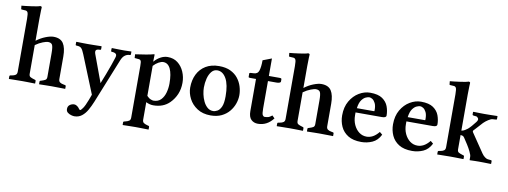

<svg xmlns="http://www.w3.org/2000/svg" viewBox="-70 -1102 4607 1740"><g transform="rotate(10 2233.5 -232.0)"><path d="M468 -77Q468 -56 480.5 -47Q493 -38 517 -34L528 -32Q536 -31 536 -23V0L534 2Q534 2 520.5 1.5Q507 1 487 1Q467 1 446.5 0.5Q426 0 411 0Q394 0 366.5 0.5Q339 1 318 1.5Q297 2 297 2L295 0V-23Q295 -31 303 -32L310 -34Q333 -41 345.5 -48.5Q358 -56 358 -77V-295Q358 -354 348 -372Q338 -390 308 -390Q295 -390 262.5 -378Q230 -366 195 -341V-77Q195 -56 207.5 -48.5Q220 -41 244 -34L251 -32Q259 -31 259 -23V0L257 2Q257 2 235.5 1.5Q214 1 186 0.5Q158 0 138 0Q125 0 105 0.5Q85 1 65.5 1Q46 1 32.5 1.5Q19 2 19 2L17 0V-23Q17 -31 25 -32L37 -34Q61 -38 73 -47Q85 -56 85 -77V-563Q85 -612 77.5 -624Q70 -636 55 -636L23 -638Q17 -638 17 -643L14 -672Q29 -673 53.5 -676Q78 -679 104 -682.5Q130 -686 151.5 -690Q173 -694 182 -698Q198 -698 198 -688Q198 -688 196.5 -660Q195 -632 195 -583V-381Q236 -412 279 -428.5Q322 -445 350 -445Q415 -445 441.5 -404Q468 -363 468 -284Z M982 -341 816 71Q799 113 778 150Q757 187 728 209.5Q699 232 659 232Q648 232 630 227Q612 222 597.5 210.5Q583 199 583 178Q583 152 601.5 139Q620 126 642 126Q654 126 666.5 134.5Q679 143 684 150Q689 157 693 162Q697 167 703 167Q709 167 726 143Q743 119 765 61L783 12L642 -336Q627 -374 613.5 -388Q600 -402 570 -402Q560 -402 560 -409V-434L563 -436Q563 -436 581 -435.5Q599 -435 623.5 -434.5Q648 -434 669 -434Q693 -434 721 -434.5Q749 -435 769.5 -435.5Q790 -436 790 -436L794 -434V-410Q794 -405 791 -403.5Q788 -402 786 -402Q756 -402 748.5 -391Q741 -380 749 -357L842 -105Q859 -147 877 -193.5Q895 -240 910 -283Q925 -326 934 -355Q943 -382 930 -392Q917 -402 894 -402Q886 -402 886 -409V-433L890 -436Q890 -436 909 -435.5Q928 -435 954 -434.5Q980 -434 1002 -434Q1021 -434 1043.5 -435Q1066 -436 1066 -436L1068 -434V-411Q1068 -402 1057 -402Q1035 -402 1015 -387.5Q995 -373 982 -341Z M1280 -381Q1304 -409 1336 -426.5Q1368 -444 1401 -444Q1456 -444 1494 -414.5Q1532 -385 1552.5 -337.5Q1573 -290 1573 -237Q1573 -179 1553 -131.5Q1533 -84 1496 -47Q1439 10 1347 10Q1313 10 1280 -7V154Q1280 175 1292.5 183.5Q1305 192 1328 198L1336 200Q1344 202 1344 208V232L1343 234Q1343 234 1321 233.5Q1299 233 1271 232.5Q1243 232 1223 232Q1205 232 1177.5 232.5Q1150 233 1128.5 233.5Q1107 234 1107 234L1105 232V208Q1105 202 1113 200L1122 198Q1147 192 1158.5 183.5Q1170 175 1170 154V-321Q1170 -359 1164.5 -368.5Q1159 -378 1148 -379L1107 -383L1105 -417Q1158 -424 1203.5 -432Q1249 -440 1273 -447Q1275 -447 1277.5 -446.5Q1280 -446 1280 -444L1278 -381ZM1280 -341V-65Q1299 -45 1316 -38.5Q1333 -32 1341 -32Q1385 -32 1410.5 -59Q1436 -86 1447 -127Q1458 -168 1458 -210Q1458 -298 1435.5 -345Q1413 -392 1369 -392Q1351 -392 1326.5 -378.5Q1302 -365 1280 -341Z M1649 -207Q1649 -276 1675.5 -329.5Q1702 -383 1752.5 -413.5Q1803 -444 1875 -444Q1936 -444 1979 -423.5Q2022 -403 2048.5 -369.5Q2075 -336 2087.5 -295.5Q2100 -255 2100 -216Q2100 -178 2086.5 -138.5Q2073 -99 2045 -65Q2017 -31 1974.5 -10.5Q1932 10 1874 10Q1801 10 1750.5 -23Q1700 -56 1674.5 -106Q1649 -156 1649 -207ZM1865 -403Q1833 -403 1812 -377Q1791 -351 1781 -311.5Q1771 -272 1771 -229Q1771 -201 1778 -167.5Q1785 -134 1799.5 -103.5Q1814 -73 1836.5 -53Q1859 -33 1890 -33Q1908 -33 1929 -44.5Q1950 -56 1964.5 -88Q1979 -120 1979 -184Q1979 -291 1947.5 -347Q1916 -403 1865 -403Z M2333 -387V-135Q2333 -86 2341 -74Q2349 -62 2359 -62Q2374 -62 2389.5 -65.5Q2405 -69 2427 -87L2450 -64Q2394 10 2309 10Q2272 10 2247.5 -13.5Q2223 -37 2223 -92V-387H2172Q2160 -387 2157 -389Q2154 -391 2154 -395V-426Q2154 -431 2165.5 -432.5Q2177 -434 2192 -434Q2230 -434 2241 -468.5Q2252 -503 2252 -564L2333 -595V-434H2428Q2442 -434 2446 -431.5Q2450 -429 2450 -424V-404Q2450 -395 2438.5 -391Q2427 -387 2413 -387Z M2933 -77Q2933 -56 2945.5 -47Q2958 -38 2982 -34L2993 -32Q3001 -31 3001 -23V0L2999 2Q2999 2 2985.5 1.5Q2972 1 2952 1Q2932 1 2911.5 0.5Q2891 0 2876 0Q2859 0 2831.5 0.5Q2804 1 2783 1.5Q2762 2 2762 2L2760 0V-23Q2760 -31 2768 -32L2775 -34Q2798 -41 2810.5 -48.5Q2823 -56 2823 -77V-295Q2823 -354 2813 -372Q2803 -390 2773 -390Q2760 -390 2727.5 -378Q2695 -366 2660 -341V-77Q2660 -56 2672.5 -48.5Q2685 -41 2709 -34L2716 -32Q2724 -31 2724 -23V0L2722 2Q2722 2 2700.5 1.5Q2679 1 2651 0.5Q2623 0 2603 0Q2590 0 2570 0.5Q2550 1 2530.5 1Q2511 1 2497.5 1.5Q2484 2 2484 2L2482 0V-23Q2482 -31 2490 -32L2502 -34Q2526 -38 2538 -47Q2550 -56 2550 -77V-563Q2550 -612 2542.5 -624Q2535 -636 2520 -636L2488 -638Q2482 -638 2482 -643L2479 -672Q2494 -673 2518.5 -676Q2543 -679 2569 -682.5Q2595 -686 2616.5 -690Q2638 -694 2647 -698Q2663 -698 2663 -688Q2663 -688 2661.5 -660Q2660 -632 2660 -583V-381Q2701 -412 2744 -428.5Q2787 -445 2815 -445Q2880 -445 2906.5 -404Q2933 -363 2933 -284Z M3412 -109 3437 -88Q3409 -32 3361 -11Q3313 10 3261 10Q3185 10 3138.5 -19Q3092 -48 3070.5 -95.5Q3049 -143 3049 -198Q3049 -275 3081 -330Q3113 -385 3162.5 -414.5Q3212 -444 3264 -444Q3338 -444 3377 -417Q3416 -390 3431 -349.5Q3446 -309 3446 -266Q3446 -245 3407 -245H3164V-219Q3164 -170 3182 -131Q3200 -92 3230.5 -69Q3261 -46 3300 -46Q3329 -46 3356.5 -60.5Q3384 -75 3412 -109ZM3169 -285H3329Q3331 -287 3331 -296Q3331 -336 3319.5 -359Q3308 -382 3292.5 -392Q3277 -402 3263 -402Q3253 -402 3233 -394Q3213 -386 3194.5 -361Q3176 -336 3169 -285Z M3880 -109 3905 -88Q3877 -32 3829 -11Q3781 10 3729 10Q3653 10 3606.5 -19Q3560 -48 3538.5 -95.5Q3517 -143 3517 -198Q3517 -275 3549 -330Q3581 -385 3630.5 -414.5Q3680 -444 3732 -444Q3806 -444 3845 -417Q3884 -390 3899 -349.5Q3914 -309 3914 -266Q3914 -245 3875 -245H3632V-219Q3632 -170 3650 -131Q3668 -92 3698.5 -69Q3729 -46 3768 -46Q3797 -46 3824.5 -60.5Q3852 -75 3880 -109ZM3637 -285H3797Q3799 -287 3799 -296Q3799 -336 3787.5 -359Q3776 -382 3760.5 -392Q3745 -402 3731 -402Q3721 -402 3701 -394Q3681 -386 3662.5 -361Q3644 -336 3637 -285Z M4027 -77V-563Q4027 -612 4019.5 -624Q4012 -636 3997 -636L3965 -638Q3959 -638 3959 -643L3956 -672Q3971 -673 3995.5 -676Q4020 -679 4046 -682.5Q4072 -686 4093.5 -690Q4115 -694 4124 -698Q4140 -698 4140 -688Q4140 -688 4138.5 -660Q4137 -632 4137 -583V-249Q4153 -251 4168 -260Q4183 -269 4193 -277Q4208 -290 4224 -308.5Q4240 -327 4257 -349Q4275 -372 4266 -385.5Q4257 -399 4246 -400L4225 -402Q4217 -403 4214.5 -405.5Q4212 -408 4212 -412V-434L4217 -436Q4217 -436 4235 -435.5Q4253 -435 4277.5 -434.5Q4302 -434 4319 -434Q4339 -434 4366 -434.5Q4393 -435 4413.5 -435.5Q4434 -436 4434 -436L4437 -434V-412Q4437 -406 4435.5 -404Q4434 -402 4427 -402L4397 -400Q4383 -399 4359.5 -384Q4336 -369 4318 -351Q4306 -338 4288.5 -318.5Q4271 -299 4257 -284Q4243 -269 4243 -269Q4237 -262 4246 -249L4362 -78Q4375 -59 4391 -47.5Q4407 -36 4418 -35L4447 -32Q4455 -31 4455 -26V0L4452 2Q4452 2 4433 1.5Q4414 1 4388.5 0.5Q4363 0 4343 0Q4326 0 4306 0.5Q4286 1 4272.5 1.5Q4259 2 4259 2L4257 0V-26Q4257 -37 4254 -47Q4251 -57 4241 -78Q4228 -105 4209 -135Q4190 -165 4173 -190Q4165 -202 4157 -205Q4149 -208 4137 -209V-77Q4137 -56 4149.5 -48.5Q4162 -41 4186 -34L4193 -32Q4201 -31 4201 -23V0L4199 2Q4199 2 4177.5 1.5Q4156 1 4128 0.5Q4100 0 4080 0Q4067 0 4047 0.5Q4027 1 4007.5 1Q3988 1 3974.5 1.5Q3961 2 3961 2L3959 0V-23Q3959 -31 3967 -32L3979 -34Q4003 -38 4015 -47Q4027 -56 4027 -77Z"/></g></svg>

Font: Libertinus Serif SemiBold
Style: Regular
Weight: 600
Designer: Philipp H. Poll, Khaled Hosny
Foundry: Caleb Maclennan
Version: Version 7.051;RELEASE